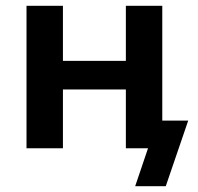

<svg xmlns="http://www.w3.org/2000/svg" viewBox="-20 -509 678 659"><path d="M71 0V-489H196V-300H412V-489H537V-95H626L549 130H444L488 0H412V-202H196V0Z"/></svg>

Font: Nunito Sans
Style: Bold
Weight: 700
Designer: Vernon Adams
Foundry: Vernon Adams
Version: Version 3.101; ttfautohint (v1.8.4.7-5d5b);gftools[0.9.27]